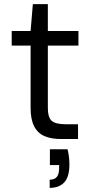

<svg xmlns="http://www.w3.org/2000/svg" viewBox="-20 -677 446 935"><path d="M275 0Q230 0 197 -14Q164 -28 146.5 -61.5Q129 -95 129 -152V-455H37V-526H129L140 -657H213V-526H362V-455H213V-152Q213 -105 232 -88.5Q251 -72 299 -72H360V0ZM222 238V198Q247 198 257.5 183.5Q268 169 268 141V127H223V50H309Q314 70 316 89Q318 108 318 124Q318 184 293 211Q268 238 222 238Z"/></svg>

Font: DM Sans 9pt
Style: Regular
Weight: 400
Designer: Colophon Foundry, Jonny Pinhorn
Foundry: Colophon Foundry
Version: Version 4.004;gftools[0.9.30]